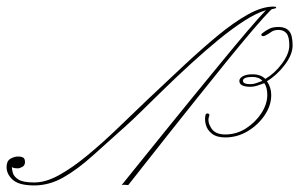

<svg xmlns="http://www.w3.org/2000/svg" viewBox="-159 -555 910 584"><path d="M673 -535Q681 -535 681 -532.5Q681 -530 677 -529Q676 -529 671.5 -528Q667 -527 665 -525Q645 -505 610 -464Q575 -423 531.5 -369.5Q488 -316 442.5 -259Q397 -202 354.5 -148.5Q312 -95 279.5 -53.5Q247 -12 231 8Q229 8 225.5 7.5Q222 7 218 7Q215 7 213 7.5Q211 8 211 8Q211 8 229.5 -15Q248 -38 279.5 -77Q311 -116 350.5 -165Q390 -214 433 -266.5Q476 -319 517 -369Q558 -419 592.5 -459.5Q627 -500 650 -524Q622 -516 584.5 -492Q547 -468 505 -433.5Q463 -399 421 -360.5Q379 -322 341 -285Q303 -248 273 -218.5Q243 -189 225 -173Q169 -123 123 -81.5Q77 -40 34 -15.5Q-9 9 -55 9Q-101 9 -120 -8Q-139 -25 -139 -47Q-139 -65 -127.5 -72Q-116 -79 -103 -79Q-95 -79 -89 -76Q-83 -73 -83 -62Q-83 -52 -91 -47.5Q-99 -43 -104 -43Q-119 -43 -123 -47Q-123 -41 -120 -29.5Q-117 -18 -103 -9Q-89 0 -55 0Q-20 0 20 -22Q60 -44 104.5 -80.5Q149 -117 196.5 -162.5Q244 -208 294 -256Q348 -307 401 -356.5Q454 -406 503 -446.5Q552 -487 595 -511Q638 -535 673 -535ZM689 -473Q709 -473 720 -461Q731 -449 731 -417Q731 -389 707 -357.5Q683 -326 653 -308Q666 -289 666 -266Q666 -234 646 -204.5Q626 -175 594.5 -156Q563 -137 526 -137Q500 -137 485.5 -148.5Q471 -160 467 -176Q463 -192 466 -205Q467 -210 473 -210Q475 -210 477 -207.5Q479 -205 477 -201Q471 -186 483 -166Q495 -146 526 -146Q561 -146 590 -165Q619 -184 636.5 -211.5Q654 -239 654 -266Q654 -289 645 -302Q634 -298 623.5 -294.5Q613 -291 603 -291Q569 -291 569 -309Q569 -317 579.5 -323Q590 -329 609 -329Q634 -329 648 -315Q677 -332 699 -362Q721 -392 721 -417Q721 -443 712.5 -453.5Q704 -464 688 -464Q674 -464 665.5 -457.5Q657 -451 646 -446Q644 -445 641 -445Q637 -445 636 -448Q635 -451 639 -454Q649 -462 660 -467.5Q671 -473 689 -473ZM603 -299Q611 -299 620 -302Q629 -305 639 -309Q629 -321 609 -321Q580 -321 580 -309Q580 -299 603 -299Z"/></svg>

Font: Kapakana Light
Style: Regular
Weight: 300
Designer: Kyosuke Nagai
Version: Version 1.000